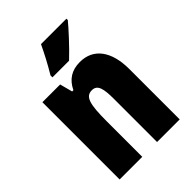

<svg xmlns="http://www.w3.org/2000/svg" viewBox="-222 -869 972 972"><g transform="rotate(-45 264.5 -383.0)"><path d="M435 -756V-766H253C232 -722 207 -673 175 -620V-606H294C344 -653 407 -722 435 -756ZM328 -563C269 -563 229 -537 204 -485H195L177 -553H50V0H212V-253C212 -378 224 -419 270 -419C310 -419 318 -381 318 -308V0H480V-360C480 -489 424 -563 328 -563Z"/></g></svg>

Font: Noto Sans Arabic UI XCn Bk
Style: Regular
Weight: 900
Width: 2
Designer: Monotype Design Team, Nadine Chahine and Nizar Qandah
Foundry: Monotype Imaging Inc.
Version: Version 2.010